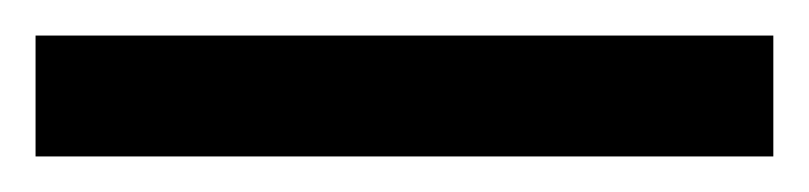

<svg xmlns="http://www.w3.org/2000/svg" viewBox="-22 70 455 108"><path d="M-2 90H413V158H-2Z"/></svg>

Font: lkannada05
Style: Book
Weight: 400
Designer: Jelle Bosma - Monotype Design Team
Foundry: Monotype Imaging Inc.
Version: Version 2.003